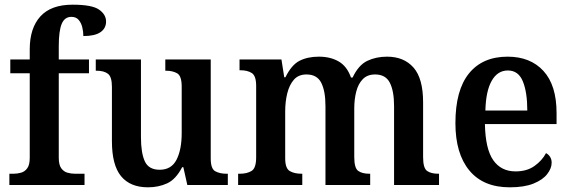

<svg xmlns="http://www.w3.org/2000/svg" viewBox="-20 -790 2439 820"><path d="M20 0V-48H38Q54 -48 70 -52.5Q86 -57 96.5 -71.5Q107 -86 107 -116V-477H24V-536H107V-579Q107 -670 152.5 -720Q198 -770 290 -770Q373 -770 403 -749Q433 -728 433 -698Q433 -669 409 -652.5Q385 -636 336 -636Q336 -654 331.5 -673Q327 -692 316 -705Q305 -718 285 -718Q256 -718 243.5 -688Q231 -658 231 -593V-536H360V-477H231V-116Q231 -86 241.5 -71.5Q252 -57 268 -52.5Q284 -48 300 -48H341V0Z M612 10Q536 10 497 -37.5Q458 -85 458 -187V-419Q458 -462 441 -475Q424 -488 392 -488H389V-536H582V-204Q582 -137 598.5 -101Q615 -65 662 -65Q712 -65 734 -108Q756 -151 756 -222V-420Q756 -466 736.5 -477Q717 -488 689 -488H686V-536H880V-113Q880 -69 899.5 -58.5Q919 -48 947 -48H953V0H780L763 -76H758Q731 -24 694 -7Q657 10 612 10Z M997 0V-48H1004Q1035 -48 1054.5 -60Q1074 -72 1074 -118V-423Q1074 -466 1055.5 -478Q1037 -490 1006 -490H1003V-536H1182L1194 -460H1199Q1225 -513 1259.5 -530.5Q1294 -548 1342 -548Q1391 -548 1426.5 -527.5Q1462 -507 1479 -459H1486Q1511 -512 1548.5 -530Q1586 -548 1633 -548Q1705 -548 1746 -501.5Q1787 -455 1787 -353V-119Q1787 -72 1804 -60Q1821 -48 1852 -48H1855V0H1663V-337Q1663 -401 1645 -436.5Q1627 -472 1582 -472Q1549 -472 1529.5 -452Q1510 -432 1501.5 -399Q1493 -366 1493 -327V-119Q1493 -72 1510 -60Q1527 -48 1558 -48H1561V0H1370V-337Q1370 -401 1352 -436.5Q1334 -472 1289 -472Q1255 -472 1235.5 -450Q1216 -428 1207 -392Q1198 -356 1198 -314V-114Q1198 -71 1217.5 -59.5Q1237 -48 1268 -48H1271V0Z M2157 10Q2044 10 1984.5 -62Q1925 -134 1925 -264Q1925 -405 1983 -476.5Q2041 -548 2148 -548Q2245 -548 2301 -487Q2357 -426 2357 -307V-260H2051Q2053 -154 2086.5 -106Q2120 -58 2182 -58Q2230 -58 2262.5 -81Q2295 -104 2312 -136Q2322 -131 2329 -120.5Q2336 -110 2336 -95Q2336 -71 2317 -46.5Q2298 -22 2258.5 -6Q2219 10 2157 10ZM2232 -318Q2232 -396 2213 -442.5Q2194 -489 2149 -489Q2105 -489 2080 -445Q2055 -401 2053 -318Z"/></svg>

Font: Noto Serif SemiCondensed SemiBold
Style: Regular
Weight: 600
Width: 4
Designer: Monotype Design Team
Foundry: Monotype Imaging Inc.
Version: Version 2.013; ttfautohint (v1.8.4.7-5d5b)